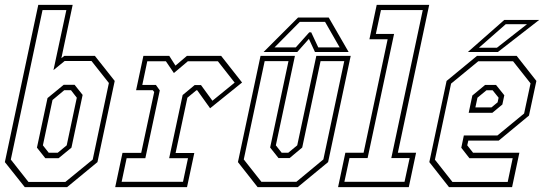

<svg xmlns="http://www.w3.org/2000/svg" viewBox="-23 -770 2239 790"><path d="M79 0 -3 -103 134.5 -750H276L229.5 -530.5L241.5 -540H367.5L449 -437L378 -103L253 0ZM94 -21.5H246L358.5 -113.5L425 -428.5L353.5 -519H243L197 -481.5L250 -728.5H152L21.5 -113.5ZM163.5 -119 129 -162.5 172.5 -366.5 239 -421H284L317 -379.5L271 -162.5L218 -119ZM177.5 -141.5H214.5L251.5 -172L293 -368L269 -399H241.5L193 -358.5L153.5 -172Z M451 0 481 -141H558L611.5 -391.5L605.5 -399H537L567 -540H673.5L699 -500L746 -540H887L973 -430.5L841.5 -324.5L788.5 -398.5H785L748 -368L699.5 -140.5H776.5L746.5 0ZM477.5 -22H730L750.5 -119H673L728.5 -379L778 -420H804L851 -355.5L942.5 -430L873.5 -518H750L692.5 -469.5L659.5 -518H583L562.5 -420.5H618.5L634.5 -398L575 -119H498Z M1037 0 956 -103 1049 -540H1190.5L1112 -172L1136 -141.5H1163L1200 -172L1278.5 -540H1420L1327 -103L1202 0ZM1052.5 -22H1196.5L1307.5 -114L1393.5 -518.5H1296L1220.5 -163L1168.5 -119.5H1123L1088.5 -163L1164 -518.5H1066L980 -114ZM1203.5 -698H1329.5L1411.5 -556H1273L1248 -610L1200 -556H1061.5ZM1210.5 -680 1106.5 -575H1194L1249.5 -637H1257.5L1286.5 -575H1374.5L1314.5 -680Z M1368 0 1398 -141.5H1473L1572 -608.5H1497L1527 -750H1743L1614 -141.5H1689L1659 0ZM1394 -22H1641.5L1662.5 -119.5H1587L1716.5 -728.5H1544.5L1523.5 -630.5H1598.5L1489.5 -119.5H1415Z M2103 -540 2184 -437 2153.5 -294.5 2029 -191.5H1904L1899.5 -172L1923.5 -141.5H2114L2084 0H1824.5L1743.5 -103L1814.5 -437L1939.5 -540ZM2088 -518H1945L1833 -426L1766.5 -113L1838.5 -21.5H2066L2086.5 -119H1908.5L1875 -162L1885.5 -212.5H2023.5L2133.5 -303L2160 -427ZM2018 -420.5 2052 -378 2044 -340 2003 -306H1905.5L1920.5 -377L1973 -420.5ZM2004 -398.5H1978.5L1941.5 -368L1933 -328H1999L2024.5 -349L2028.5 -368ZM1902 -556 2052 -688H2195.5L2025.5 -556ZM1947.5 -573.5H2021.5L2145.5 -670.5H2058Z"/></svg>

Font: Tourney Condensed ExtraLight
Style: Italic
Weight: 200
Width: 3
Italic angle: -12°
Designer: Tyler Finck
Foundry: Etcetera Type Co
Version: Version 1.010; ttfautohint (v1.8.3)